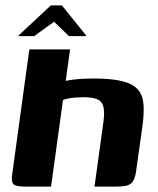

<svg xmlns="http://www.w3.org/2000/svg" viewBox="-20 -687 580 707"><path d="M71 0Q37 0 29 -9.5Q21 -19 25 -46L88 -505H238L222 -389Q234 -392 251 -394Q268 -396 287 -397Q306 -398 322 -398Q391 -398 430.5 -388Q470 -378 488 -357Q506 -336 508.5 -302Q511 -268 504 -219L482 -63Q479 -36 471.5 -22.5Q464 -9 450 -4.5Q436 0 409 0H328L361 -239Q366 -277 360 -296.5Q354 -316 336 -322.5Q318 -329 286 -329Q275 -329 260.5 -328Q246 -327 233 -324.5Q220 -322 212 -319L168 0ZM46 -554 167 -667H208L299 -554H234L179 -607L106 -554Z"/></svg>

Font: Genos Thin
Style: Bold Italic
Weight: 700
Italic angle: -8°
Version: Version 1.010